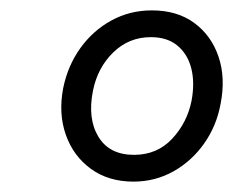

<svg xmlns="http://www.w3.org/2000/svg" viewBox="-20 -747 447 368"><path d="M235.8 -398.9Q188 -398.9 154.3 -423.3Q120.6 -447.8 106.2 -488.5Q91.8 -529.3 101.1 -578.1Q109.9 -621.1 134 -654.8Q158.2 -688.5 193.6 -707.8Q229 -727.1 271 -727.1Q319.8 -727.1 352.5 -702.9Q385.3 -678.7 398.9 -638.2Q412.6 -597.7 402.8 -547.9Q395 -505.4 371.1 -471.7Q347.2 -438 312.3 -418.5Q277.3 -398.9 235.8 -398.9ZM236.8 -450.2Q281.2 -450.2 310.1 -481.2Q338.9 -512.2 347.2 -554.2Q353.5 -588.4 346.7 -615.7Q339.8 -643.1 320.3 -659.4Q300.8 -675.8 269 -675.8Q227.1 -675.8 197 -646.5Q167 -617.2 158.2 -573.2Q147.5 -520 168.5 -485.1Q189.5 -450.2 236.8 -450.2Z"/></svg>

Font: Reddit Sans
Style: Italic
Weight: 400
Italic angle: -11.25°
Designer: Stephen Hutchings
Version: Version 1.013